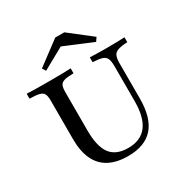

<svg xmlns="http://www.w3.org/2000/svg" viewBox="-175 -909 1034 1067"><g transform="rotate(-30 342.5 -375.5)"><path d="M345.2 11.3Q272.6 11.3 223.8 -14.9Q175 -41.1 150.4 -93.5Q125.8 -146 125.8 -223.4V-470.2Q125.8 -499.2 119 -513.3Q112.1 -527.4 91.5 -533.1Q71 -538.7 29 -539.5V-571Q68.5 -568.5 172.6 -568.5Q271.8 -568.5 311.3 -571V-539.5Q271 -538.7 251.6 -533.1Q232.3 -527.4 225.8 -513.3Q219.4 -499.2 219.4 -470.2V-225.8Q219.4 -122.6 254.8 -75Q290.3 -27.4 368.5 -27.4Q448.4 -27.4 488.3 -79.4Q528.2 -131.5 528.2 -235.5V-458.9Q528.2 -491.1 521 -508.1Q513.7 -525 493.5 -531.5Q473.4 -537.9 433.9 -539.5V-571Q448.4 -570.2 475 -569.4Q501.6 -568.5 539.5 -568.5Q583.1 -568.5 612.5 -569.4Q641.9 -570.2 656.5 -571V-539.5Q616.9 -537.9 596 -530.6Q575 -523.4 567.7 -506.5Q560.5 -489.5 560.5 -457.3V-233.9Q560.5 -110.5 507.3 -49.6Q454 11.3 345.2 11.3ZM186.3 -627.4 172.6 -650 322.6 -762.1H380.6L523.4 -650.8L507.3 -627.4L299.2 -714.5L341.9 -713.7Z"/></g></svg>

Font: Playfair 12pt Medium
Style: Regular
Weight: 500
Designer: Claus Eggers Sørensen
Foundry: Claus Eggers Sørensen
Version: Version 2.000;gftools[0.9.28]